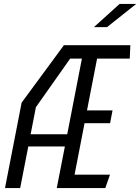

<svg xmlns="http://www.w3.org/2000/svg" viewBox="-20 -961 716 981"><path d="M270 0H518L542 -68.5H361L412 -331.5H542.5L555 -397H424.5L476 -661.5H643L646 -730H306.5L90.5 -436.5L5.5 0H83L124.5 -212.5H311.5ZM136.5 -275 163.5 -413.5 338.5 -661.5H398.5L323.5 -275ZM460 -822.5 591 -941H676L527 -822.5Z"/></svg>

Font: Monaspace Krypton Light
Style: Italic
Weight: 300
Italic angle: -11°
Designer: Riley Cran & the Lettermatic Team
Foundry: Lettermatic
Version: Version 1.101 (Monaspace Krypton)